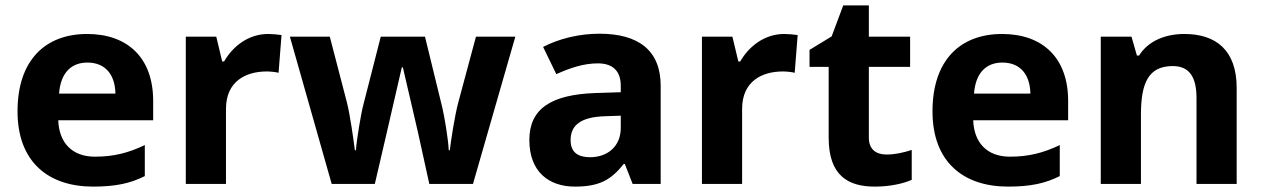

<svg xmlns="http://www.w3.org/2000/svg" viewBox="-20 -775 4681 712"><path d="M303 -649C149 -649 45 -553 45 -362C45 -173 161 -83 325 -83C409 -83 463 -95 517 -122V-237C456 -208 402 -194 332 -194C248 -194 199 -245 196 -329H548V-401C548 -560 454 -649 303 -649ZM304 -543C374 -543 407 -494 408 -428H199C205 -507 246 -543 304 -543Z M974 -649C901 -649 843 -603 811 -547H804L782 -639H669V-93H818V-371C818 -474 892 -510 969 -510C982 -510 1003 -508 1013 -505L1024 -645C1012 -647 989 -649 974 -649Z M1530 -284 1572 -93H1734L1891 -639H1745L1680 -397C1666 -346 1652 -251 1648 -218H1644C1643 -255 1627 -349 1620 -377L1556 -639H1392L1325 -377C1320 -357 1302 -256 1300 -218H1296C1291 -256 1279 -346 1266 -397L1203 -639H1055L1210 -93H1370L1414 -282C1425 -329 1461 -485 1470 -525H1474C1483 -485 1520 -329 1530 -284Z M2203 -650C2126 -650 2052 -631 1994 -601L2043 -500C2094 -523 2144 -540 2197 -540C2250 -540 2282 -514 2282 -457V-433L2187 -430C2024 -424 1943 -372 1943 -256C1943 -138 2015 -83 2112 -83C2203 -83 2246 -108 2293 -167H2297L2326 -93H2430V-457C2430 -587 2349 -650 2203 -650ZM2224 -344 2282 -346V-301C2282 -231 2232 -192 2168 -192C2125 -192 2096 -209 2096 -255C2096 -307 2128 -341 2224 -344Z M2888 -649C2815 -649 2757 -603 2725 -547H2718L2696 -639H2583V-93H2732V-371C2732 -474 2806 -510 2883 -510C2896 -510 2917 -508 2927 -505L2938 -645C2926 -647 2903 -649 2888 -649Z M3267 -202C3228 -202 3202 -222 3202 -264V-527H3355V-639H3202V-755H3107L3064 -640L2982 -590V-527H3053V-264C3053 -123 3126 -83 3224 -83C3280 -83 3329 -94 3361 -108V-219C3330 -209 3300 -202 3267 -202Z M3696 -649C3542 -649 3438 -553 3438 -362C3438 -173 3554 -83 3718 -83C3802 -83 3856 -95 3910 -122V-237C3849 -208 3795 -194 3725 -194C3641 -194 3592 -245 3589 -329H3941V-401C3941 -560 3847 -649 3696 -649ZM3697 -543C3767 -543 3800 -494 3801 -428H3592C3598 -507 3639 -543 3697 -543Z M4372 -649C4304 -649 4239 -625 4204 -569H4196L4176 -639H4062V-93H4211V-350C4211 -466 4238 -530 4329 -530C4390 -530 4417 -490 4417 -412V-93H4566V-449C4566 -589 4489 -649 4372 -649Z"/></svg>

Font: Noto Sans Kannada UI
Style: Bold
Weight: 700
Designer: Jelle Bosma - Monotype Design Team
Foundry: Monotype Imaging Inc.
Version: Version 2.005